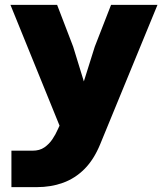

<svg xmlns="http://www.w3.org/2000/svg" viewBox="-20 -580 690 790"><path d="M281 -388 325 -245 370 -388 437 -560H628L392 14Q366 77 327.5 115.5Q289 154 239.5 172Q190 190 131 190H27V40H114Q143 40 162.5 26.5Q182 13 195.5 -7Q209 -27 218 -48L225 -63L23 -560H215Z"/></svg>

Font: Azeret Mono ExtraBold
Style: Regular
Weight: 800
Designer: Martin Vácha
Foundry: Displaay
Version: Version 1.002